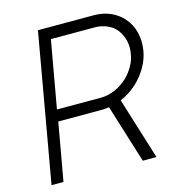

<svg xmlns="http://www.w3.org/2000/svg" viewBox="-111 -845 864 940"><g transform="rotate(-15 321.5 -375.0)"><path d="M497 0 405 -296Q389.5 -292.5 370 -292.5H147L95 0H34.5L166.5 -750H450Q496.5 -750 534 -733.2Q571.5 -716.5 597 -687.5Q626 -654.5 636.5 -611.8Q647 -569 639.5 -521Q632.5 -477.5 609 -437.2Q585.5 -397 551 -365.5Q532.5 -349 512.2 -336Q492 -323 469 -313.5L566.5 0ZM379 -351Q415 -351 451.8 -367Q488.5 -383 517.5 -411.5Q539.5 -433.5 555.2 -461.5Q571 -489.5 575 -516.5Q582.5 -553 575 -585.5Q567.5 -618 548 -643.5Q530 -666 501.2 -678.8Q472.5 -691.5 439.5 -691.5H216.5L156 -351Z"/></g></svg>

Font: Russisch Sans Light
Style: Italic
Weight: 300
Italic angle: -10°
Designer: Michael Sharanda (font) & Cristiano Sobral (main changes)
Foundry: Michael Sharanda
Version: Version 2.00;September 8, 2020;FontCreator 13.0.0.2681 64-bi